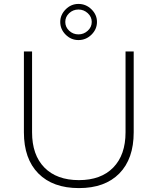

<svg xmlns="http://www.w3.org/2000/svg" viewBox="-20 -964 811 988"><path d="M383.8 -943.8Q422.4 -943.8 450.7 -916Q479 -888.2 479 -851.1Q479 -813.5 450.7 -785.6Q422.4 -757.8 383.8 -757.8Q345.7 -757.8 317.9 -785.6Q290 -813.5 290 -851.1Q290 -887.7 317.9 -915.8Q345.7 -943.8 383.8 -943.8ZM383.8 -915Q356 -915 335.9 -896.2Q315.9 -877.4 315.9 -851.1Q315.9 -824.7 335.9 -805.9Q356 -787.1 383.8 -787.1Q411.1 -787.1 431.6 -805.9Q452.1 -824.7 452.1 -851.1Q452.1 -877.4 431.6 -896.2Q411.1 -915 383.8 -915ZM145 -283.2Q145 -166.5 208.5 -101.8Q272 -37.1 386.2 -37.1Q499.5 -37.1 562.7 -101.8Q626 -166.5 626 -283.2V-699.2H668V-283.2Q668 -146.5 594 -71.3Q520 3.9 386.2 3.9Q252 3.9 177.5 -71.3Q103 -146.5 103 -283.2V-699.2H145Z"/></svg>

Font: Montserrat-Arabic ExtraLight
Style: Regular
Weight: 275
Designer: Mohamed Gaber
Foundry: Kief Type Foundry
Version: Version 5.008;PS 005.008;hotconv 1.0.88;makeotf.lib2.5.64775